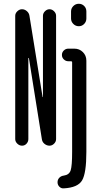

<svg xmlns="http://www.w3.org/2000/svg" viewBox="-20 -780 540 1028"><path d="M442.4 -718.8V-680.7Q442.4 -664.1 430.7 -651.9Q418.9 -639.6 401.9 -639.6Q384.8 -639.6 372.6 -651.9Q360.4 -664.1 360.4 -680.7V-718.8Q360.4 -735.4 372.6 -747.6Q384.8 -759.8 401.9 -759.8Q418.9 -759.8 430.7 -748Q442.4 -736.3 442.4 -718.8ZM321.3 228.5Q307.6 229.5 297.9 219.7Q288.1 210 288.1 195.8Q288.1 181.6 297.4 171.9Q306.6 162.1 321.3 160.2Q350.6 156.2 358.4 131.8Q366.2 107.4 366.2 33.2V-446.3Q366.2 -452.1 359.4 -452.1H345.7Q332 -452.1 321.8 -461.9Q311.5 -471.7 311.5 -485.8Q311.5 -500 321.8 -509.8Q332 -519.5 345.7 -519.5H377.9Q405.3 -519.5 423.8 -501Q442.4 -482.4 442.4 -455.1V33.2Q442.4 147.5 419.4 186Q396.5 224.6 321.3 228.5ZM61.5 -35.2V-695.3Q61.5 -709 72.8 -719.7Q84 -730.5 97.7 -730.5Q112.3 -730.5 124 -720.2Q135.7 -710 137.7 -695.3L208 -260.7Q208 -259.8 209 -259.8Q210 -259.8 210 -260.7V-695.3Q210 -709 220.7 -719.7Q231.4 -730.5 245.1 -730.5Q258.8 -730.5 269.5 -719.7Q280.3 -709 280.3 -695.3V-35.2Q280.3 -21.5 269.5 -10.7Q258.8 0 245.1 0Q230.5 0 218.3 -9.8Q206.1 -19.5 204.1 -35.2L134.8 -468.8Q134.8 -469.7 133.8 -469.7Q131.8 -469.7 131.8 -468.8V-35.2Q131.8 -21.5 122.1 -10.7Q112.3 0 98.1 0Q84 0 72.8 -10.7Q61.5 -21.5 61.5 -35.2Z"/></svg>

Font: Rounded-X Mgen+ 2m regular
Style: Regular
Weight: 400
Designer: [Source Han Sans]
Ryoko NISHIZUKA  (kana & ideographs); Paul D. Hunt (Latin, Greek & Cyrillic); Wenlong ZHANG  (bopomofo
Version: Version 1.059.20150602